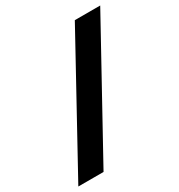

<svg xmlns="http://www.w3.org/2000/svg" viewBox="-220 -835 890 956"><g transform="rotate(-30 224.5 -357.0)"><path d="M-48 6H97L497 -720H351Z"/></g></svg>

Font: Noto Sans SemiCondensed ExtraBold
Style: Italic
Weight: 800
Width: 4
Italic angle: -12°
Designer: Monotype Design Team
Foundry: Monotype Imaging Inc.
Version: Version 2.013